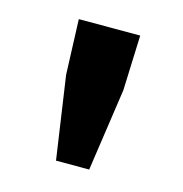

<svg xmlns="http://www.w3.org/2000/svg" viewBox="-62 -744 425 447"><g transform="rotate(15 150.0 -520.0)"><path d="M110 -354 81 -553 76 -686H224L219 -553L190 -354Z"/></g></svg>

Font: Toshiba Sans
Style: Bold
Weight: 700
Designer: Paul D. Hunt
Foundry: Toshiba Corporation
Version: Version 2.020;PS 2.0;hotconv 1.0.86;makeotf.lib2.5.63406